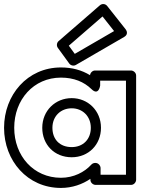

<svg xmlns="http://www.w3.org/2000/svg" viewBox="-22 -885 725 945"><path d="M316.7 -660.1 482.6 -804 539.5 -732.1 346 -619.9ZM266.6 -682.9C257.2 -674.7 255.1 -659.8 262.8 -649.3L318.8 -572.3C325.7 -562.8 340.2 -558.8 351.5 -565.4L589.5 -703.4C609.4 -714.9 602.7 -732.8 596.6 -740.5L505.6 -855.5C495.9 -867.8 479.5 -867.5 469.6 -858.9ZM-2 -256C-2 -94.3 112.8 40 278 40C333.7 40 384 21.9 423 -4.9V0C423 15.1 437.3 25 448 25H623C638.1 25 648 10.7 648 0V-513C648 -528.1 633.7 -538 623 -538H446C431.7 -538 421.9 -525 421.1 -515C379.8 -540.2 332.1 -553 278 -553C112.7 -553 -2 -417.6 -2 -256ZM48 -256C48 -394.4 143.3 -503 278 -503C341.4 -503 391.5 -482.3 428.5 -446.1C464 -411.5 471 -464 471 -464V-488H598V-25H473V-58C473 -68.7 463.1 -83 448 -83H446C439.7 -83 432.3 -80.1 427.5 -74.8C394 -37.8 340.5 -10 278 -10C143.2 -10 48 -117.7 48 -256ZM236 -256C236 -313.3 277.2 -352 331 -352C383.6 -352 425 -313.4 425 -256C425 -199.2 386.6 -161 331 -161C272.3 -161 236 -198.9 236 -256ZM186 -256C186 -173.1 245.7 -111 331 -111C413.4 -111 475 -172.8 475 -256C475 -340.6 410.4 -402 331 -402C250.8 -402 186 -340.7 186 -256Z"/></svg>

Font: Hussar Techniczny
Style: Bold 
Weight: 700
Foundry: Cannot Into Space Fonts
Version: Version 0.77